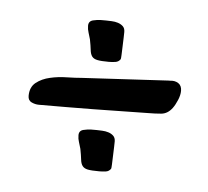

<svg xmlns="http://www.w3.org/2000/svg" viewBox="-32 -493 333 307"><g transform="rotate(5 135.0 -339.5)"><path d="M157.7 -444.3Q157.7 -442.4 157.5 -435.5Q157.2 -428.7 157 -421.1Q156.7 -413.6 156.5 -407.2Q156.2 -400.9 155.8 -400.4Q152.8 -396 147.7 -395.3Q142.6 -394.5 137.2 -394.5Q124.5 -394.5 118.7 -395.8Q112.8 -397 110.1 -400.6Q107.4 -404.3 106.7 -410.9Q106 -417.5 104 -427.7Q102.5 -433.6 100.8 -438.5Q99.1 -443.4 99.1 -449.2Q99.1 -456.5 106.2 -458.3Q113.3 -460 118.7 -460H127.4Q130.9 -460 136.2 -459.7Q141.6 -459.5 146.2 -458Q150.9 -456.5 154.3 -453.4Q157.7 -450.2 157.7 -444.3ZM256.3 -358.4Q256.3 -351.6 252.9 -343.5Q249.5 -335.4 245.6 -330.1Q238.3 -320.3 228 -319.3Q217.8 -318.4 207.5 -318.4Q163.1 -317.4 119.6 -316.9Q76.2 -316.4 31.7 -316.4Q25.9 -316.4 20 -319.1Q14.2 -321.8 14.2 -329.1Q14.2 -343.3 23.4 -350.6Q32.7 -357.9 45.7 -360.8Q58.6 -363.8 72.5 -364Q86.4 -364.3 96.2 -365.2L234.9 -373H237.8Q245.1 -374 250.7 -370.4Q256.3 -366.7 256.3 -358.4ZM157.7 -268.6Q157.7 -266.6 157.5 -259.8Q157.2 -252.9 157 -245.4Q156.7 -237.8 156.5 -231.4Q156.2 -225.1 155.8 -224.6Q152.8 -220.2 147.7 -219.5Q142.6 -218.8 137.2 -218.8Q124.5 -218.8 118.7 -220Q112.8 -221.2 110.1 -224.9Q107.4 -228.5 106.7 -235.1Q106 -241.7 104 -252Q102.5 -257.8 100.8 -262.7Q99.1 -267.6 99.1 -273.4Q99.1 -280.8 106.2 -282.5Q113.3 -284.2 118.7 -284.2H127.4Q130.9 -284.2 136.2 -283.9Q141.6 -283.7 146.2 -282.2Q150.9 -280.8 154.3 -277.6Q157.7 -274.4 157.7 -268.6Z"/></g></svg>

Font: Just Another Hand
Style: Regular
Weight: 400
Designer: Astigmatic (AOETI)
Foundry: Astigmatic (AOETI)
Version: Version 1.001